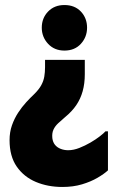

<svg xmlns="http://www.w3.org/2000/svg" viewBox="-20 -554 469 763"><path d="M159 -287V-316H317V-259Q317 -222 308.5 -191.5Q300 -161 283 -136Q266 -111 238 -88Q224 -76 211.5 -64.5Q199 -53 192.5 -39Q186 -25 188 -5Q190 11 198.5 21.5Q207 32 221 37.5Q235 43 251 43Q272 43 295 34Q318 25 339.5 12.5Q361 0 377 -12.5Q393 -25 399 -32H409V123Q394 137 367.5 152.5Q341 168 306 178.5Q271 189 228 189Q170 189 122.5 169Q75 149 46.5 108Q18 67 18 3Q18 -29 27.5 -56Q37 -83 52 -106Q67 -129 84 -147.5Q101 -166 117 -181Q135 -199 144 -215.5Q153 -232 156 -249.5Q159 -267 159 -287ZM236 -534Q277 -534 301.5 -508Q326 -482 326 -444Q326 -407 301.5 -380Q277 -353 236 -353Q196 -353 171 -380Q146 -407 146 -444Q146 -482 171 -508Q196 -534 236 -534Z"/></svg>

Font: Phudu
Style: Bold
Weight: 700
Version: Version 1.005;gftools[0.9.23]